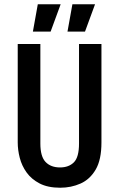

<svg xmlns="http://www.w3.org/2000/svg" viewBox="-20 -866 558 899"><path d="M262 13Q204 13 165.5 -7Q127 -27 104.5 -58.5Q82 -90 72.5 -127Q63 -164 63 -199V-660H169V-194Q169 -133 193.5 -107.5Q218 -82 261 -82Q302 -82 326 -106Q350 -130 350 -194V-660H455V-199Q455 -118 428 -72Q401 -26 357 -6.5Q313 13 262 13ZM217 -718H134L157 -846H264ZM378 -718H296L319 -846H425Z"/></svg>

Font: Bricolage Grotesque 10pt Condensed Medium
Style: Regular
Weight: 500
Width: 3
Designer: Mathieu Triay
Foundry: Atelier Triay
Version: Version 1.000; ttfautohint (v1.8.4.7-5d5b);gftools[0.9.32]